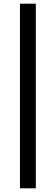

<svg xmlns="http://www.w3.org/2000/svg" viewBox="-20 -770 295 1040"><path d="M88 250V-750H174V250Z"/></svg>

Font: Source Sans 3
Style: Bold Italic
Weight: 700
Italic angle: -11°
Designer: Paul D. Hunt
Foundry: Adobe
Version: Version 3.052;hotconv 1.1.0;makeotfexe 2.6.0